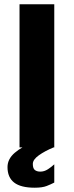

<svg xmlns="http://www.w3.org/2000/svg" viewBox="-20 -687 344 895"><path d="M142 188Q77 188 46 164Q15 140 15 92Q15 54 49 25Q83 -4 137 -25L230 0Q189 17 161 37Q133 57 133 77Q133 98 142.5 105.5Q152 113 168 113Q186 113 202.5 102.5Q219 92 233 79V164Q218 172 197.5 180Q177 188 142 188ZM71 0V-667H233V0Z"/></svg>

Font: Maven Pro
Style: Bold
Weight: 700
Designer: Joe Prince
Foundry: Joe Prince
Version: Version 2.103